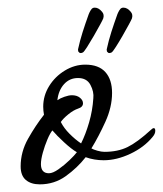

<svg xmlns="http://www.w3.org/2000/svg" viewBox="-20 -469 426 502"><path d="M84 13Q61 13 47.5 1.5Q34 -10 34 -34Q34 -72 53.5 -106.5Q73 -141 95 -169Q94 -174 93.5 -179.5Q93 -185 93 -190Q93 -219 108.5 -244Q124 -269 149.5 -284.5Q175 -300 203 -300Q238 -300 255.5 -280.5Q273 -261 273 -226Q273 -189 255.5 -150.5Q238 -112 219 -81Q224 -78 234.5 -75Q245 -72 253 -72Q288 -72 313.5 -84.5Q339 -97 374 -129Q379 -134 382 -134Q386 -134 386 -127Q386 -119 379 -111Q357 -84 321 -67Q285 -50 251 -50Q239 -50 227 -52Q215 -54 204 -58Q182 -30 152 -8.5Q122 13 84 13ZM192 -94Q204 -118 213 -149Q222 -180 224 -212Q226 -229 216.5 -247Q207 -265 184 -265Q162 -265 147.5 -249Q133 -233 130 -207Q137 -212 148.5 -216Q160 -220 168 -220Q181 -220 189 -213.5Q197 -207 197 -199Q197 -189 184 -185Q172 -181 158.5 -170Q145 -159 139 -150Q147 -134 162 -119Q177 -104 192 -94ZM108 -16Q118 -16 133 -26.5Q148 -37 161.5 -50Q175 -63 181 -71Q167 -79 147.5 -97Q128 -115 117 -128Q111 -121 104 -104.5Q97 -88 92 -70Q87 -52 87 -40Q87 -16 108 -16ZM272 -332Q264 -328 261 -333Q259 -334 259 -339V-340Q264 -363 271 -385Q278 -407 287 -432Q289 -437 292 -442Q295 -447 298 -448Q299 -449 303 -449Q313 -449 322 -438Q328 -431 325 -421Q324 -418 317 -405Q310 -392 300.5 -375.5Q291 -359 283 -346.5Q275 -334 272 -332ZM197 -332Q189 -328 186 -333Q184 -334 184 -339V-340Q189 -363 196 -385Q203 -407 212 -432Q214 -437 217 -442Q220 -447 223 -448Q224 -449 228 -449Q238 -449 247 -438Q253 -431 250 -421Q249 -418 242 -405Q235 -392 225.5 -375.5Q216 -359 208 -346.5Q200 -334 197 -332Z"/></svg>

Font: Corinthia
Style: Bold
Weight: 700
Designer: Robert E. Leuschke
Foundry: Robert E. Leuschke
Version: Version 1.013; ttfautohint (v1.8.3)